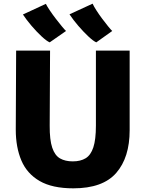

<svg xmlns="http://www.w3.org/2000/svg" viewBox="-20 -1019 793 1047"><path d="M380 8Q265 8 196 -32Q127 -72 96.5 -144Q66 -216 66 -312L68 -743H253L251 -334Q250.5 -256 264.8 -213.8Q279 -171.5 307.2 -155.2Q335.5 -139 377 -139Q419 -139 447 -156Q475 -173 489 -215.5Q503 -258 503 -334V-743H687V-309Q687 -160 613.8 -76Q540.5 8 380 8ZM505 -788Q489 -795 462.2 -820Q435.5 -845 407.2 -877.8Q379 -910.5 359 -941L485 -999Q491.5 -984.5 505.8 -962.2Q520 -940 537.2 -917Q554.5 -894 569.5 -875.5Q584.5 -857 592 -850ZM251 -788Q234.5 -795 207.2 -820.2Q180 -845.5 152 -878.2Q124 -911 105 -940L230 -998Q237 -984 251.8 -962Q266.5 -940 284.2 -917Q302 -894 317.2 -875.5Q332.5 -857 340 -850Z"/></svg>

Font: Merriweather Sans ExtraBold
Style: Regular
Weight: 800
Designer: Eben Sorkin
Foundry: Eben Sorkin
Version: Version 2.001; ttfautohint (v1.8.3)